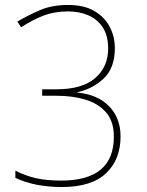

<svg xmlns="http://www.w3.org/2000/svg" viewBox="-20 -744 591 774"><path d="M229 10Q177 10 129.5 1Q82 -8 42 -27V-56Q83 -35 126 -25.5Q169 -16 227 -16Q439 -16 439 -193Q439 -255 407.5 -291Q376 -327 324 -342.5Q272 -358 208 -358H150V-384H207Q312 -384 364 -429.5Q416 -475 416 -548Q416 -601 394 -634Q372 -667 335.5 -682.5Q299 -698 255 -698Q200 -698 156.5 -681.5Q113 -665 65 -634L50 -657Q94 -683 142 -703.5Q190 -724 254 -724Q319 -724 360.5 -699.5Q402 -675 422.5 -635.5Q443 -596 443 -550Q443 -471 399 -428.5Q355 -386 291 -372V-371Q374 -363 420 -315.5Q466 -268 466 -194Q466 -101 407.5 -45.5Q349 10 229 10Z"/></svg>

Font: Noto Sans Oriya Thin
Style: Regular
Weight: 100
Designer: Amélie Bonet and Sol Matas
Foundry: Google LLC
Version: Version 2.006; ttfautohint (v1.8.4.7-5d5b)